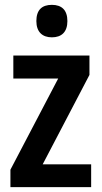

<svg xmlns="http://www.w3.org/2000/svg" viewBox="-20 -772 419 792"><path d="M194 -752C153 -752 130 -731 130 -685C130 -640 155 -618 194 -618C234 -618 258 -640 258 -685C258 -730 235 -752 194 -752ZM356 0V-94H156L349 -463V-543H35V-448H220L23 -72V0Z"/></svg>

Font: Noto Sans Gujarati UI Condensed SemiBold
Style: Regular
Weight: 600
Width: 3
Designer: Jelle Bosma - Monotype Design Team, Universal Thirst
Foundry: Monotype Imaging Inc.
Version: Version 2.106